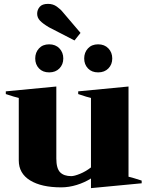

<svg xmlns="http://www.w3.org/2000/svg" viewBox="-20 -958 762 992"><path d="M172 -887Q172 -907 185 -922.5Q198 -938 228 -938Q254 -938 273.5 -924Q293 -910 304 -896L396 -788L365 -749L233 -817Q201 -836 186.5 -851.5Q172 -867 172 -887ZM162 -656Q162 -687 181.5 -708Q201 -729 234 -729Q267 -729 287 -708Q307 -687 307 -656Q307 -625 287 -604.5Q267 -584 234 -584Q201 -584 181.5 -604.5Q162 -625 162 -656ZM415 -656Q415 -687 434.5 -708Q454 -729 487 -729Q520 -729 540 -708Q560 -687 560 -656Q560 -625 540 -604.5Q520 -584 487 -584Q454 -584 434.5 -604.5Q415 -625 415 -656ZM712 -25V-11L450 14V-36Q417 -15 376.5 -2.5Q336 10 296 10Q194 10 135.5 -26Q77 -62 77 -129V-452Q58 -456 10 -472V-486L271 -511V-139Q271 -88 290.5 -68Q310 -48 348 -48Q364 -48 393.5 -60Q423 -72 450 -93V-452Q434 -455 384 -472V-486L644 -511V-45Q666 -40 712 -25Z"/></svg>

Font: Trirong Black
Style: Regular
Weight: 900
Designer: Katatrad Team
Foundry: CadsonDemak
Version: Version 1.001